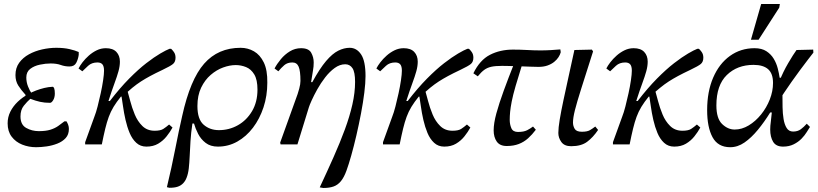

<svg xmlns="http://www.w3.org/2000/svg" viewBox="-20 -719 4074 956"><path d="M160 14Q123 14 90.5 1Q58 -12 38 -38.5Q18 -65 18 -105Q18 -136 31.5 -163Q45 -190 68.5 -212.5Q92 -235 122 -251Q140 -261 160 -268.5Q180 -276 200.5 -281Q221 -286 242 -287Q247 -287 250 -278.5Q253 -270 253 -253Q253 -234 245 -220.5Q237 -207 229 -207Q202 -207 179.5 -212Q157 -217 131 -227Q115 -213 98.5 -192.5Q82 -172 82 -139Q82 -98 110.5 -82Q139 -66 173 -66Q208 -66 230.5 -73Q253 -80 269.5 -91.5Q286 -103 301 -115H311Q316 -107 319.5 -97.5Q323 -88 323 -77Q323 -49 307 -31.5Q291 -14 265.5 -4Q240 6 212 10Q184 14 160 14ZM138 -253 107 -235V-247Q85 -271 71 -293Q57 -315 57 -345Q57 -381 75.5 -406.5Q94 -432 124 -448.5Q154 -465 190 -473Q226 -481 260 -481Q298 -481 326 -474.5Q354 -468 372 -460V-446Q369 -424 359.5 -406Q350 -388 326 -388Q303 -388 282.5 -395.5Q262 -403 232 -403Q207 -403 178.5 -397Q150 -391 130.5 -376Q111 -361 111 -333Q111 -310 119.5 -288.5Q128 -267 138 -253Z M487 0H404V-11L450 -138Q458 -158 466 -189Q474 -220 481.5 -254.5Q489 -289 493.5 -319.5Q498 -350 498 -367Q498 -389 490 -398.5Q482 -408 465 -408Q437 -408 419 -391.5Q401 -375 390 -364L371 -378Q378 -392 391 -409Q404 -426 422 -442Q440 -458 461.5 -468.5Q483 -479 507 -479Q542 -479 559.5 -460.5Q577 -442 577 -412Q577 -390 570 -364.5Q563 -339 550 -304Q537 -269 520 -216H527Q577 -281 623 -327.5Q669 -374 708.5 -404.5Q748 -435 778 -452.5Q808 -470 824 -476H832Q837 -472 845.5 -460.5Q854 -449 854 -432Q854 -411 841.5 -400.5Q829 -390 789 -371Q753 -354 728 -340.5Q703 -327 682 -313.5Q661 -300 639 -282Q617 -264 588 -238H582Q560 -211 545.5 -187Q531 -163 521.5 -137Q512 -111 504 -78Q496 -45 487 0ZM709 11Q679 11 658.5 -8Q638 -27 625.5 -57Q613 -87 605 -122Q597 -157 592.5 -190Q588 -223 584 -246L614 -269Q620 -249 628.5 -216Q637 -183 651 -149Q665 -115 689 -91.5Q713 -68 750 -68Q779 -68 793 -77Q807 -86 822 -99L839 -84Q827 -62 809.5 -40Q792 -18 767.5 -3.5Q743 11 709 11Z M824 216 811 213Q835 113 852.5 23Q870 -67 887 -141Q927 -323 996.5 -402Q1066 -481 1178 -481Q1214 -481 1244.5 -463.5Q1275 -446 1293.5 -408Q1312 -370 1311 -307Q1311 -242 1292 -184.5Q1273 -127 1239.5 -83Q1206 -39 1161.5 -14Q1117 11 1065 11Q1028 11 1004 -7.5Q980 -26 966.5 -52.5Q953 -79 946 -104H938Q931 -57 928.5 -16.5Q926 24 924.5 58Q923 92 920 119Q917 146 909 166Q903 182 892 193.5Q881 205 865 210.5Q849 216 824 216ZM1070 -71Q1121 -71 1164.5 -95.5Q1208 -120 1235 -165.5Q1262 -211 1262 -273Q1262 -322 1246 -348.5Q1230 -375 1205 -385Q1180 -395 1154 -395Q1124 -395 1091 -383Q1058 -371 1029 -346Q1000 -321 981.5 -282.5Q963 -244 963 -191Q963 -125 994 -98Q1025 -71 1070 -71Z M1590 217 1572 214Q1609 135 1641 63Q1673 -9 1697 -74Q1721 -139 1734.5 -198.5Q1748 -258 1748 -311Q1748 -360 1735 -379.5Q1722 -399 1699 -399Q1672 -399 1646.5 -380.5Q1621 -362 1599 -333.5Q1577 -305 1560 -274.5Q1543 -244 1532 -219.5Q1521 -195 1518 -185L1461 0H1377L1375 -9L1462 -251Q1464 -256 1470 -278Q1476 -300 1476 -316Q1476 -366 1467 -387Q1458 -408 1436 -408Q1411 -408 1395.5 -394.5Q1380 -381 1366 -364L1347 -378Q1359 -401 1378.5 -424.5Q1398 -448 1423.5 -463.5Q1449 -479 1479 -479Q1517 -479 1529.5 -456.5Q1542 -434 1542 -408Q1542 -387 1538.5 -368.5Q1535 -350 1529 -310H1535Q1572 -378 1603.5 -415Q1635 -452 1664 -466.5Q1693 -481 1721 -481Q1756 -481 1778 -448Q1800 -415 1800 -340Q1800 -306 1794 -257.5Q1788 -209 1777.5 -154Q1767 -99 1754.5 -45Q1742 9 1729 55Q1716 101 1705 131Q1693 164 1677.5 183Q1662 202 1641 209.5Q1620 217 1590 217Z M1970 0H1887V-11L1933 -138Q1941 -158 1949 -189Q1957 -220 1964.5 -254.5Q1972 -289 1976.5 -319.5Q1981 -350 1981 -367Q1981 -389 1973 -398.5Q1965 -408 1948 -408Q1920 -408 1902 -391.5Q1884 -375 1873 -364L1854 -378Q1861 -392 1874 -409Q1887 -426 1905 -442Q1923 -458 1944.5 -468.5Q1966 -479 1990 -479Q2025 -479 2042.5 -460.5Q2060 -442 2060 -412Q2060 -390 2053 -364.5Q2046 -339 2033 -304Q2020 -269 2003 -216H2010Q2060 -281 2106 -327.5Q2152 -374 2191.5 -404.5Q2231 -435 2261 -452.5Q2291 -470 2307 -476H2315Q2320 -472 2328.5 -460.5Q2337 -449 2337 -432Q2337 -411 2324.5 -400.5Q2312 -390 2272 -371Q2236 -354 2211 -340.5Q2186 -327 2165 -313.5Q2144 -300 2122 -282Q2100 -264 2071 -238H2065Q2043 -211 2028.5 -187Q2014 -163 2004.5 -137Q1995 -111 1987 -78Q1979 -45 1970 0ZM2192 11Q2162 11 2141.5 -8Q2121 -27 2108.5 -57Q2096 -87 2088 -122Q2080 -157 2075.5 -190Q2071 -223 2067 -246L2097 -269Q2103 -249 2111.5 -216Q2120 -183 2134 -149Q2148 -115 2172 -91.5Q2196 -68 2233 -68Q2262 -68 2276 -77Q2290 -86 2305 -99L2322 -84Q2310 -62 2292.5 -40Q2275 -18 2250.5 -3.5Q2226 11 2192 11Z M2503 8Q2469 8 2453.5 -14Q2438 -36 2438 -70Q2438 -105 2451.5 -154.5Q2465 -204 2488 -267Q2511 -330 2540 -403L2583 -408Q2561 -338 2547.5 -291.5Q2534 -245 2528 -214Q2522 -183 2520 -162Q2518 -141 2518 -122Q2518 -100 2526 -81Q2534 -62 2559 -62Q2588 -62 2604.5 -70.5Q2621 -79 2634 -89L2648 -73Q2630 -49 2609.5 -30.5Q2589 -12 2563 -2Q2537 8 2503 8ZM2359 -339 2337 -354Q2369 -420 2419.5 -446Q2470 -472 2534 -472Q2570 -472 2605 -470Q2640 -468 2671 -468Q2697 -468 2722 -469.5Q2747 -471 2770 -473L2772 -459Q2769 -447 2761 -434.5Q2753 -422 2739.5 -411Q2726 -400 2706.5 -393Q2687 -386 2661 -386Q2648 -386 2621.5 -387Q2595 -388 2565.5 -389Q2536 -390 2512 -390.5Q2488 -391 2480 -391Q2446 -391 2426 -386.5Q2406 -382 2391 -371Q2376 -360 2359 -339Z M2824 9Q2790 9 2775 -12Q2760 -33 2760 -57Q2760 -82 2767 -124Q2774 -166 2785.5 -220Q2797 -274 2811 -337.5Q2825 -401 2840 -470L2927 -472L2933 -463Q2896 -347 2874 -277.5Q2852 -208 2842.5 -170Q2833 -132 2833 -109Q2833 -92 2841.5 -77.5Q2850 -63 2877 -63Q2904 -63 2917.5 -71Q2931 -79 2944 -89L2958 -72Q2933 -35 2903.5 -13Q2874 9 2824 9Z M3115 0H3032V-11L3078 -138Q3086 -158 3094 -189Q3102 -220 3109.5 -254.5Q3117 -289 3121.5 -319.5Q3126 -350 3126 -367Q3126 -389 3118 -398.5Q3110 -408 3093 -408Q3065 -408 3047 -391.5Q3029 -375 3018 -364L2999 -378Q3006 -392 3019 -409Q3032 -426 3050 -442Q3068 -458 3089.5 -468.5Q3111 -479 3135 -479Q3170 -479 3187.5 -460.5Q3205 -442 3205 -412Q3205 -390 3198 -364.5Q3191 -339 3178 -304Q3165 -269 3148 -216H3155Q3205 -281 3251 -327.5Q3297 -374 3336.5 -404.5Q3376 -435 3406 -452.5Q3436 -470 3452 -476H3460Q3465 -472 3473.5 -460.5Q3482 -449 3482 -432Q3482 -411 3469.5 -400.5Q3457 -390 3417 -371Q3381 -354 3356 -340.5Q3331 -327 3310 -313.5Q3289 -300 3267 -282Q3245 -264 3216 -238H3210Q3188 -211 3173.5 -187Q3159 -163 3149.5 -137Q3140 -111 3132 -78Q3124 -45 3115 0ZM3337 11Q3307 11 3286.5 -8Q3266 -27 3253.5 -57Q3241 -87 3233 -122Q3225 -157 3220.5 -190Q3216 -223 3212 -246L3242 -269Q3248 -249 3256.5 -216Q3265 -183 3279 -149Q3293 -115 3317 -91.5Q3341 -68 3378 -68Q3407 -68 3421 -77Q3435 -86 3450 -99L3467 -84Q3455 -62 3437.5 -40Q3420 -18 3395.5 -3.5Q3371 11 3337 11Z M3616 14Q3555 14 3528 -35.5Q3501 -85 3501 -171Q3501 -263 3531 -332.5Q3561 -402 3614.5 -440.5Q3668 -479 3737 -479Q3773 -479 3796 -464Q3819 -449 3832.5 -426.5Q3846 -404 3852.5 -378.5Q3859 -353 3862 -332H3884L3876 -244Q3876 -217 3876.5 -185.5Q3877 -154 3881.5 -126.5Q3886 -99 3897 -81.5Q3908 -64 3929 -64Q3952 -64 3967.5 -75.5Q3983 -87 3997 -103L4013 -87Q4007 -78 3997 -61.5Q3987 -45 3971 -28.5Q3955 -12 3932 -0.5Q3909 11 3879 11Q3844 11 3829.5 -13Q3815 -37 3815 -74Q3815 -92 3818 -113Q3821 -134 3823 -159H3815Q3786 -112 3753.5 -72.5Q3721 -33 3687 -9.5Q3653 14 3616 14ZM3638 -74Q3674 -74 3708 -94.5Q3742 -115 3769.5 -149Q3797 -183 3813 -224Q3829 -265 3829 -306Q3829 -353 3804.5 -374.5Q3780 -396 3732 -396Q3651 -396 3599 -345.5Q3547 -295 3547 -194Q3547 -129 3575.5 -101.5Q3604 -74 3638 -74ZM3865 -228 3861 -315Q3879 -361 3904.5 -404.5Q3930 -448 3946 -470L4029 -472L4030 -457Q4022 -447 4004 -423.5Q3986 -400 3964 -370.5Q3942 -341 3921 -311Q3900 -281 3885 -258.5Q3870 -236 3865 -228ZM3757 -521H3719L3770 -699H3863L3860 -681Z"/></svg>

Font: STIX Two Text
Style: Italic
Weight: 400
Italic angle: -12°
Designer: Ross Mills, John Hudson & Paul Hanslow, Tiro Typeworks Ltd; with prior portions MicroPress Inc. and Coen Hoffman, Elsevi
Foundry: Tiro Typeworks Ltd
Version: Version 2.13 b171